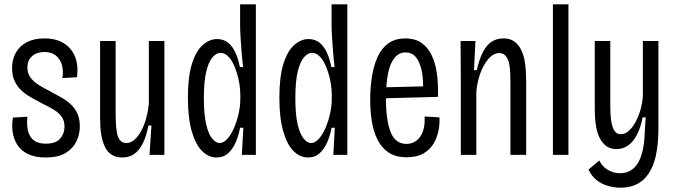

<svg xmlns="http://www.w3.org/2000/svg" viewBox="-20 -718 3134 890"><path d="M192 12Q142 12 109.5 -4Q77 -20 60 -47Q43 -74 38.5 -107Q34 -140 40 -173L107 -177Q103 -137 110.5 -109Q118 -81 138 -66.5Q158 -52 192 -52Q239 -52 259 -75.5Q279 -99 279 -131Q279 -158 266.5 -176Q254 -194 231 -208.5Q208 -223 174 -239Q148 -253 123 -267Q98 -281 78.5 -299.5Q59 -318 47.5 -343Q36 -368 36 -402Q36 -443 53.5 -474Q71 -505 104.5 -522.5Q138 -540 186 -540Q239 -540 275 -518Q311 -496 327.5 -456Q344 -416 337 -360L269 -356Q275 -392 266.5 -419Q258 -446 238 -461.5Q218 -477 186 -477Q151 -477 129 -458Q107 -439 107 -405Q107 -378 121 -359Q135 -340 158.5 -325Q182 -310 212 -295Q240 -280 265.5 -265.5Q291 -251 310 -232.5Q329 -214 339.5 -190Q350 -166 350 -132Q350 -95 334 -62Q318 -29 283.5 -8.5Q249 12 192 12Z M547 12Q516 12 496.5 -1.5Q477 -15 466.5 -37Q456 -59 451 -84.5Q446 -110 445 -133Q444 -156 444 -173V-528H516V-199Q516 -175 517 -150Q518 -125 522 -103Q526 -81 536.5 -68Q547 -55 566 -55Q586 -55 604 -71Q622 -87 636 -114Q650 -141 658.5 -173Q667 -205 670 -237V-528H742V-200V0H673L682 -136H668Q658 -84 641 -51.5Q624 -19 601 -3.5Q578 12 547 12Z M984 12Q947 12 917 -17.5Q887 -47 869 -109Q851 -171 851 -265Q851 -362 869.5 -421.5Q888 -481 919.5 -509Q951 -537 986 -537Q1017 -537 1038 -519.5Q1059 -502 1072 -472.5Q1085 -443 1092 -407H1107Q1103 -439 1100 -476Q1097 -513 1095 -546.5Q1093 -580 1093 -602V-698H1166V-272V0H1101L1108 -126H1093Q1086 -89 1072.5 -58Q1059 -27 1037.5 -7.5Q1016 12 984 12ZM998 -55Q1016 -55 1033 -73.5Q1050 -92 1063.5 -122Q1077 -152 1085.5 -188.5Q1094 -225 1094 -261V-276Q1094 -301 1090 -327.5Q1086 -354 1078 -380Q1070 -406 1059 -427Q1048 -448 1033.5 -460.5Q1019 -473 1002 -473Q983 -473 965 -452.5Q947 -432 936 -386Q925 -340 925 -263Q925 -186 936 -140.5Q947 -95 964 -75Q981 -55 998 -55Z M1408 12Q1371 12 1341 -17.5Q1311 -47 1293 -109Q1275 -171 1275 -265Q1275 -362 1293.5 -421.5Q1312 -481 1343.5 -509Q1375 -537 1410 -537Q1441 -537 1462 -519.5Q1483 -502 1496 -472.5Q1509 -443 1516 -407H1531Q1527 -439 1524 -476Q1521 -513 1519 -546.5Q1517 -580 1517 -602V-698H1590V-272V0H1525L1532 -126H1517Q1510 -89 1496.5 -58Q1483 -27 1461.5 -7.5Q1440 12 1408 12ZM1422 -55Q1440 -55 1457 -73.5Q1474 -92 1487.5 -122Q1501 -152 1509.5 -188.5Q1518 -225 1518 -261V-276Q1518 -301 1514 -327.5Q1510 -354 1502 -380Q1494 -406 1483 -427Q1472 -448 1457.5 -460.5Q1443 -473 1426 -473Q1407 -473 1389 -452.5Q1371 -432 1360 -386Q1349 -340 1349 -263Q1349 -186 1360 -140.5Q1371 -95 1388 -75Q1405 -55 1422 -55Z M1866 11Q1813 11 1780 -12Q1747 -35 1728.5 -73.5Q1710 -112 1703 -159.5Q1696 -207 1696 -257Q1696 -312 1704 -362.5Q1712 -413 1730 -453.5Q1748 -494 1780 -517Q1812 -540 1860 -540Q1903 -540 1932.5 -520Q1962 -500 1980 -464Q1998 -428 2005 -378.5Q2012 -329 2010 -269L1748 -262V-313L1961 -318L1941 -299Q1943 -354 1934 -393.5Q1925 -433 1907 -454Q1889 -475 1860 -475Q1829 -475 1808.5 -449.5Q1788 -424 1778.5 -376.5Q1769 -329 1769 -260Q1769 -162 1790.5 -106.5Q1812 -51 1864 -51Q1884 -51 1900 -59.5Q1916 -68 1927.5 -84Q1939 -100 1944.5 -123.5Q1950 -147 1948 -178L2017 -174Q2019 -147 2013 -114.5Q2007 -82 1990.5 -53.5Q1974 -25 1943.5 -7Q1913 11 1866 11Z M2116 0V-357L2115 -528H2184L2177 -393H2190Q2202 -445 2219 -477.5Q2236 -510 2259.5 -525Q2283 -540 2313 -540Q2344 -540 2363.5 -526Q2383 -512 2394.5 -489.5Q2406 -467 2411 -440.5Q2416 -414 2417.5 -389Q2419 -364 2419 -345V0H2346V-340Q2346 -359 2345 -382Q2344 -405 2339.5 -425.5Q2335 -446 2324 -459Q2313 -472 2294 -472Q2267 -472 2243.5 -444.5Q2220 -417 2205.5 -375.5Q2191 -334 2188 -291V0Z M2543 0V-698H2615V0Z M2857 152Q2827 152 2797.5 143.5Q2768 135 2744.5 116Q2721 97 2708 68L2758 26Q2772 55 2798.5 70Q2825 85 2854 85Q2882 85 2903 72.5Q2924 60 2938 36Q2952 12 2960 -25Q2968 -62 2969 -111L2973 -174H2959Q2949 -124 2931.5 -91.5Q2914 -59 2890.5 -43Q2867 -27 2838 -27Q2808 -27 2789 -42Q2770 -57 2759 -80Q2748 -103 2743.5 -129Q2739 -155 2738 -177.5Q2737 -200 2737 -213V-528H2809V-240Q2809 -221 2809.5 -201Q2810 -181 2812.5 -162Q2815 -143 2820 -128.5Q2825 -114 2834 -105Q2843 -96 2858 -96Q2878 -96 2895.5 -112Q2913 -128 2927 -154.5Q2941 -181 2949.5 -211.5Q2958 -242 2960 -272V-528H3032V-122Q3032 -88 3029 -55Q3026 -22 3019 8.5Q3012 39 2999 65Q2986 91 2967 110.5Q2948 130 2920.5 141Q2893 152 2857 152Z"/></svg>

Font: Bricolage Grotesque Condensed Light
Style: Regular
Weight: 300
Width: 3
Designer: Mathieu Triay
Foundry: Atelier Triay
Version: Version 1.000;gftools[0.9.30]